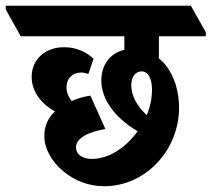

<svg xmlns="http://www.w3.org/2000/svg" viewBox="-84 -646 735 667"><path d="M278 1C423 1 538 -126 538 -271C538 -331 521 -382 492 -419C485 -428 477 -436 468 -443V-520H631V-534L579 -626H-64V-613L-12 -520H348V-473C300 -462 268 -422 268 -367C268 -301 314 -238 394 -190C354 -134 295 -94 235 -94C201 -94 180 -110 180 -134C180 -166 221 -187 282 -198L230 -314C207 -310 184 -304 165 -295C153 -310 147 -326 147 -343C147 -374 168 -394 198 -394C207 -394 214 -392 223 -389L241 -442C214 -467 179 -482 139 -482C73 -482 26 -440 26 -379C26 -330 56 -287 107 -259C83 -237 70 -208 70 -174C70 -129 96 -84 136 -51C174 -19 224 1 278 1ZM372 -350C372 -378 386 -398 408 -398C430 -398 444 -374 444 -335C444 -305 438 -275 426 -246C392 -277 372 -313 372 -350Z"/></svg>

Font: Noto Serif Devanagari Condensed ExtraBold
Style: Regular
Weight: 800
Width: 3
Designer: Universal Thirst, Indian Type Foundry and the Monotype Design Team
Foundry: Monotype Imaging Inc.
Version: Version 2.004